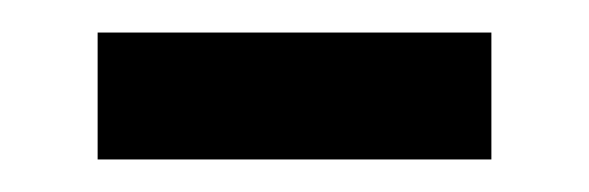

<svg xmlns="http://www.w3.org/2000/svg" viewBox="-20 -327 362 118"><path d="M40 -229V-307H282V-229Z"/></svg>

Font: Noto Sans Sora Sompeng
Style: Regular
Weight: 400
Designer: Monotype Design Team. David Williams.
Foundry: Monotype Imaging Inc.
Version: Version 2.101